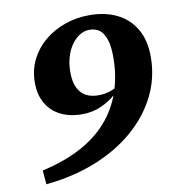

<svg xmlns="http://www.w3.org/2000/svg" viewBox="-76 -713 734 799"><g transform="rotate(-10 291.0 -313.0)"><path d="M51 -41Q145 -62 214.5 -99Q284 -136 329.5 -188Q375 -240 398 -305.5Q421 -371 422 -448Q423 -497 413.5 -527Q404 -557 387 -570.5Q370 -584 343 -584Q322 -584 302.5 -572Q283 -560 267.5 -538Q252 -516 243.5 -487Q235 -458 235 -424Q235 -384 247 -358.5Q259 -333 281 -321Q303 -309 333 -309Q362 -309 386 -317.5Q410 -326 431 -340L438 -297H394Q371 -276 334.5 -259.5Q298 -243 254 -243Q202 -243 163 -262.5Q124 -282 103 -319Q82 -356 82 -406Q82 -459 103.5 -502.5Q125 -546 162.5 -577.5Q200 -609 249.5 -626.5Q299 -644 354 -644Q420 -644 470 -619.5Q520 -595 548 -547Q576 -499 576 -430Q576 -340 537 -263Q498 -186 428 -126.5Q358 -67 263.5 -30Q169 7 56 18Z"/></g></svg>

Font: Source Serif 4 ExtraBold
Style: Italic
Weight: 800
Italic angle: -12°
Designer: Frank Grießhammer
Foundry: Adobe Systems Incorporated
Version: Version 4.004;hotconv 1.0.116;makeotfexe 2.5.65601